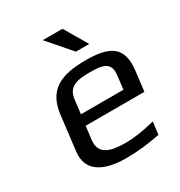

<svg xmlns="http://www.w3.org/2000/svg" viewBox="-164 -795 863 920"><g transform="rotate(-30 267.5 -335.0)"><path d="M335 -494C198 -494 116 -458 100 -329L77 -138C63 -28 155 10 269 10C331 10 394 3 458 -10L467 -79C402 -63 348 -55 305 -55C220 -55 160 -72 169 -149L178 -222H503L516 -329C532 -458 468 -494 335 -494ZM325 -434C397 -434 438 -423 430 -357L421 -281H186L195 -357C203 -425 252 -434 325 -434ZM389 -553 314 -680H205L315 -553Z"/></g></svg>

Font: Gamestation Text
Style: Italic
Weight: 400
Designer: Jonas Hecksher
Foundry: Jonas Hecksher, Playtypeª, e-types AS
Version: Version 1.003